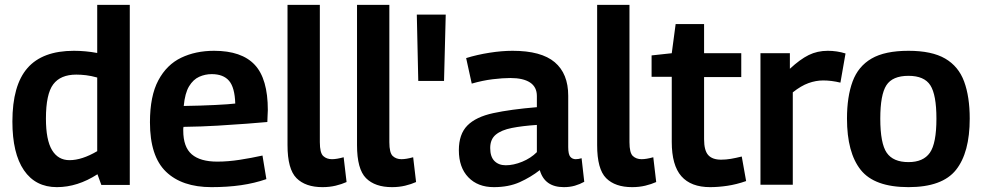

<svg xmlns="http://www.w3.org/2000/svg" viewBox="-20 -760 4041 790"><path d="M397 1 381 -43Q299 10 214 10Q126 10 78.5 -59.5Q31 -129 31 -260Q31 -409 93 -480Q155 -551 284 -551Q332 -551 380 -542V-740H514V1ZM380 -138V-441Q355 -448 334 -450.5Q313 -453 294 -453Q229 -453 199 -413Q169 -373 169 -272Q169 -184 194 -142.5Q219 -101 266 -101Q317 -101 380 -138Z M850 10Q729 10 663 -53.5Q597 -117 597 -257Q597 -365 631.5 -429.5Q666 -494 725.5 -522.5Q785 -551 861 -551Q974 -551 1028 -493.5Q1082 -436 1082 -307Q1082 -299 1081 -285Q1080 -271 1080 -258Q1048 -255 995 -251Q942 -247 875.5 -243Q809 -239 735 -238Q734 -234 734 -230.5Q734 -227 734 -223Q734 -155 769 -125Q804 -95 874 -95Q918 -95 966.5 -102.5Q1015 -110 1060 -120L1076 -23Q1027 -6 971.5 2Q916 10 850 10ZM736 -324Q805 -325 865 -328Q925 -331 948 -334Q946 -400 922.5 -427.5Q899 -455 851 -455Q824 -455 799.5 -444Q775 -433 758 -405Q741 -377 736 -324Z M1296 -740V-175Q1296 -131 1310 -118Q1324 -105 1346 -105Q1365 -105 1394 -113L1406 -11Q1386 -2 1361 4Q1336 10 1307 10Q1237 10 1200 -27Q1163 -64 1163 -163V-740Z M1582 -740V-175Q1582 -131 1596 -118Q1610 -105 1632 -105Q1651 -105 1680 -113L1692 -11Q1672 -2 1647 4Q1622 10 1593 10Q1523 10 1486 -27Q1449 -64 1449 -163V-740Z M1701 -427 1695 -700H1814L1807 -427Z M1868 -142Q1868 -208 1903 -243.5Q1938 -279 2009.5 -294.5Q2081 -310 2189 -319V-365Q2189 -402 2161 -420.5Q2133 -439 2080 -439Q2049 -439 2007.5 -434Q1966 -429 1921 -416L1898 -521Q1943 -535 1994 -543Q2045 -551 2089 -551Q2207 -551 2262.5 -504Q2318 -457 2318 -366V-155Q2318 -125 2326.5 -115Q2335 -105 2349 -105Q2354 -105 2360.5 -106Q2367 -107 2373 -109L2384 -12Q2366 -2 2345.5 4Q2325 10 2300 10Q2221 10 2201 -60Q2164 -31 2118.5 -10.5Q2073 10 2012 10Q1946 10 1907 -30.5Q1868 -71 1868 -142ZM1997 -151Q1997 -115 2014.5 -97.5Q2032 -80 2061 -80Q2093 -80 2128.5 -94.5Q2164 -109 2189 -134V-246Q2129 -242 2086 -233.5Q2043 -225 2020 -206Q1997 -187 1997 -151Z M2570 -740V-175Q2570 -131 2584 -118Q2598 -105 2620 -105Q2639 -105 2668 -113L2680 -11Q2660 -2 2635 4Q2610 10 2581 10Q2511 10 2474 -27Q2437 -64 2437 -163V-740Z M2902 10Q2823 10 2783.5 -35Q2744 -80 2744 -176V-444H2661V-532L2744 -541L2760 -661H2877V-541H3030V-443H2877V-187Q2877 -141 2894 -122Q2911 -103 2947 -103Q2967 -103 2987.5 -106.5Q3008 -110 3032 -116L3050 -15Q3010 -1 2972.5 4.5Q2935 10 2902 10Z M3230 -541V-477Q3272 -516 3307.5 -533.5Q3343 -551 3386 -551Q3424 -551 3459 -540L3438 -420Q3401 -429 3367 -429Q3337 -429 3306.5 -418Q3276 -407 3242 -380V0H3109V-541Z M3465 -272Q3465 -362 3488 -424.5Q3511 -487 3566 -519Q3621 -551 3718 -551Q3814 -551 3869 -519Q3924 -487 3947 -424.5Q3970 -362 3970 -272Q3970 -132 3913.5 -61Q3857 10 3718 10Q3578 10 3521.5 -61Q3465 -132 3465 -272ZM3602 -272Q3602 -170 3628.5 -131.5Q3655 -93 3718 -93Q3779 -93 3806 -131.5Q3833 -170 3833 -272Q3833 -370 3808 -409Q3783 -448 3718 -448Q3652 -448 3627 -409Q3602 -370 3602 -272Z"/></svg>

Font: Georama SemiBold
Style: Regular
Weight: 600
Designer: Jean-Baptiste Levee
Foundry: Production Type
Version: Version 1.000